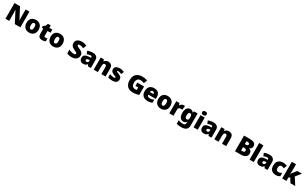

<svg xmlns="http://www.w3.org/2000/svg" viewBox="607 -4052 12053 7569"><g transform="rotate(30 6634.0 -268.0)"><path d="M757 0H504L243 -503H239Q241 -480 243 -447.5Q245 -415 246.5 -382Q248 -349 248 -322V0H77V-714H329L589 -218H592Q591 -241 589 -272Q587 -303 586 -335Q585 -367 585 -391V-714H757Z M1428 -278Q1428 -139 1354 -64.5Q1280 10 1151 10Q1071 10 1009 -23.5Q947 -57 911.5 -121.5Q876 -186 876 -278Q876 -415 950 -489Q1024 -563 1154 -563Q1234 -563 1295.5 -530Q1357 -497 1392.5 -433.5Q1428 -370 1428 -278ZM1070 -278Q1070 -207 1089 -169.5Q1108 -132 1153 -132Q1197 -132 1215.5 -169.5Q1234 -207 1234 -278Q1234 -349 1215.5 -385Q1197 -421 1152 -421Q1109 -421 1089.5 -385Q1070 -349 1070 -278Z M1808 -141Q1834 -141 1855.5 -146.5Q1877 -152 1900 -160V-21Q1869 -8 1834 1Q1799 10 1745 10Q1691 10 1650.5 -7Q1610 -24 1587 -65.5Q1564 -107 1564 -182V-410H1497V-488L1582 -548L1631 -664H1756V-553H1892V-410H1756V-195Q1756 -141 1808 -141Z M2525 -278Q2525 -139 2451 -64.5Q2377 10 2248 10Q2168 10 2106 -23.5Q2044 -57 2008.5 -121.5Q1973 -186 1973 -278Q1973 -415 2047 -489Q2121 -563 2251 -563Q2331 -563 2392.5 -530Q2454 -497 2489.5 -433.5Q2525 -370 2525 -278ZM2167 -278Q2167 -207 2186 -169.5Q2205 -132 2250 -132Q2294 -132 2312.5 -169.5Q2331 -207 2331 -278Q2331 -349 2312.5 -385Q2294 -421 2249 -421Q2206 -421 2186.5 -385Q2167 -349 2167 -278Z M3372 -217Q3372 -159 3342.5 -107Q3313 -55 3251.5 -22.5Q3190 10 3092 10Q3043 10 3006.5 5.5Q2970 1 2938 -9Q2906 -19 2872 -35V-207Q2930 -178 2989 -162.5Q3048 -147 3096 -147Q3139 -147 3159 -162Q3179 -177 3179 -200Q3179 -228 3149.5 -245.5Q3120 -263 3050 -294Q2997 -319 2958 -346.5Q2919 -374 2898 -414Q2877 -454 2877 -515Q2877 -584 2911 -630.5Q2945 -677 3005.5 -700.5Q3066 -724 3146 -724Q3216 -724 3272 -708.5Q3328 -693 3372 -673L3313 -524Q3267 -545 3222.5 -557.5Q3178 -570 3140 -570Q3103 -570 3085.5 -557Q3068 -544 3068 -524Q3068 -507 3081 -494Q3094 -481 3124.5 -465.5Q3155 -450 3208 -426Q3260 -403 3296.5 -375.5Q3333 -348 3352.5 -310.5Q3372 -273 3372 -217Z M3741 -563Q3846 -563 3905 -511Q3964 -459 3964 -363V0H3832L3795 -73H3791Q3768 -44 3743.5 -25.5Q3719 -7 3687 1.5Q3655 10 3609 10Q3537 10 3489 -34Q3441 -78 3441 -169Q3441 -258 3502.5 -301Q3564 -344 3681 -349L3773 -352V-360Q3773 -397 3755 -412.5Q3737 -428 3706 -428Q3673 -428 3633 -416.5Q3593 -405 3552 -387L3497 -513Q3545 -538 3605.5 -550.5Q3666 -563 3741 -563ZM3730 -245Q3678 -243 3656.5 -226.5Q3635 -210 3635 -180Q3635 -152 3650 -138.5Q3665 -125 3690 -125Q3725 -125 3749.5 -147Q3774 -169 3774 -204V-247Z M4440 -563Q4526 -563 4580 -515Q4634 -467 4634 -360V0H4443V-302Q4443 -357 4427 -385Q4411 -413 4376 -413Q4322 -413 4303.5 -369Q4285 -325 4285 -242V0H4094V-553H4238L4264 -480H4271Q4297 -519 4339.5 -541Q4382 -563 4440 -563Z M5175 -170Q5175 -118 5151.5 -77Q5128 -36 5076.5 -13Q5025 10 4941 10Q4882 10 4835.5 3.5Q4789 -3 4741 -21V-174Q4794 -150 4848 -139.5Q4902 -129 4933 -129Q4995 -129 4995 -157Q4995 -169 4985 -178Q4975 -187 4949.5 -198Q4924 -209 4877 -228Q4808 -257 4774 -294.5Q4740 -332 4740 -400Q4740 -481 4802.5 -522Q4865 -563 4968 -563Q5023 -563 5071 -551Q5119 -539 5171 -516L5119 -393Q5078 -412 5036 -423Q4994 -434 4969 -434Q4922 -434 4922 -411Q4922 -401 4930.5 -393Q4939 -385 4963 -375Q4987 -365 5033 -346Q5081 -327 5112.5 -304.5Q5144 -282 5159.5 -250.5Q5175 -219 5175 -170Z M5839 -418H6147V-33Q6092 -14 6020.5 -2Q5949 10 5871 10Q5768 10 5690.5 -30Q5613 -70 5569.5 -152Q5526 -234 5526 -359Q5526 -471 5569 -553Q5612 -635 5695.5 -679.5Q5779 -724 5901 -724Q5968 -724 6028 -711.5Q6088 -699 6132 -679L6071 -528Q6033 -547 5991 -556.5Q5949 -566 5902 -566Q5838 -566 5799 -537Q5760 -508 5742.5 -460Q5725 -412 5725 -354Q5725 -254 5767 -201.5Q5809 -149 5887 -149Q5904 -149 5928.5 -151.5Q5953 -154 5966 -157V-269H5839Z M6530 -563Q6651 -563 6721 -500Q6791 -437 6791 -310V-225H6450Q6452 -182 6482.5 -154Q6513 -126 6571 -126Q6623 -126 6666 -136Q6709 -146 6755 -168V-31Q6715 -10 6667.5 0Q6620 10 6548 10Q6464 10 6398.5 -19.5Q6333 -49 6295 -112Q6257 -175 6257 -273Q6257 -373 6291.5 -437Q6326 -501 6387.5 -532Q6449 -563 6530 -563ZM6537 -433Q6503 -433 6480.5 -412Q6458 -391 6454 -345H6618Q6617 -382 6596.5 -407.5Q6576 -433 6537 -433Z M7427 -278Q7427 -139 7353 -64.5Q7279 10 7150 10Q7070 10 7008 -23.5Q6946 -57 6910.5 -121.5Q6875 -186 6875 -278Q6875 -415 6949 -489Q7023 -563 7153 -563Q7233 -563 7294.5 -530Q7356 -497 7391.5 -433.5Q7427 -370 7427 -278ZM7069 -278Q7069 -207 7088 -169.5Q7107 -132 7152 -132Q7196 -132 7214.5 -169.5Q7233 -207 7233 -278Q7233 -349 7214.5 -385Q7196 -421 7151 -421Q7108 -421 7088.5 -385Q7069 -349 7069 -278Z M7870 -563Q7886 -563 7903 -561Q7920 -559 7928 -557L7911 -377Q7901 -379 7886.5 -381Q7872 -383 7846 -383Q7822 -383 7794.5 -376Q7767 -369 7747 -345.5Q7727 -322 7727 -272V0H7536V-553H7678L7708 -465H7717Q7740 -506 7781.5 -534.5Q7823 -563 7870 -563Z M8172 -563Q8230 -563 8265.5 -540.5Q8301 -518 8323 -485H8327L8341 -553H8506V1Q8506 118 8433.5 179Q8361 240 8211 240Q8144 240 8093 233Q8042 226 7995 208V49Q8045 70 8090 80.5Q8135 91 8200 91Q8315 91 8315 9V-1Q8315 -30 8321 -70H8315Q8296 -37 8261 -13.5Q8226 10 8169 10Q8081 10 8026 -63Q7971 -136 7971 -276Q7971 -416 8027 -489.5Q8083 -563 8172 -563ZM8244 -415Q8165 -415 8165 -273Q8165 -201 8185 -169.5Q8205 -138 8247 -138Q8294 -138 8312 -167.5Q8330 -197 8330 -256V-279Q8330 -344 8312.5 -379.5Q8295 -415 8244 -415Z M8735 -776Q8776 -776 8806.5 -759Q8837 -742 8837 -691Q8837 -642 8806.5 -624.5Q8776 -607 8735 -607Q8693 -607 8663.5 -624.5Q8634 -642 8634 -691Q8634 -742 8663.5 -759Q8693 -776 8735 -776ZM8830 -553V0H8639V-553Z M9233 -563Q9338 -563 9397 -511Q9456 -459 9456 -363V0H9324L9287 -73H9283Q9260 -44 9235.5 -25.5Q9211 -7 9179 1.5Q9147 10 9101 10Q9029 10 8981 -34Q8933 -78 8933 -169Q8933 -258 8994.5 -301Q9056 -344 9173 -349L9265 -352V-360Q9265 -397 9247 -412.5Q9229 -428 9198 -428Q9165 -428 9125 -416.5Q9085 -405 9044 -387L8989 -513Q9037 -538 9097.5 -550.5Q9158 -563 9233 -563ZM9222 -245Q9170 -243 9148.5 -226.5Q9127 -210 9127 -180Q9127 -152 9142 -138.5Q9157 -125 9182 -125Q9217 -125 9241.5 -147Q9266 -169 9266 -204V-247Z M9932 -563Q10018 -563 10072 -515Q10126 -467 10126 -360V0H9935V-302Q9935 -357 9919 -385Q9903 -413 9868 -413Q9814 -413 9795.5 -369Q9777 -325 9777 -242V0H9586V-553H9730L9756 -480H9763Q9789 -519 9831.5 -541Q9874 -563 9932 -563Z M10776 -714Q10931 -714 10997 -668Q11063 -622 11063 -536Q11063 -489 11046 -456.5Q11029 -424 11003.5 -405Q10978 -386 10951 -379V-374Q10980 -367 11009 -350Q11038 -333 11057.5 -299.5Q11077 -266 11077 -209Q11077 -112 11004 -56Q10931 0 10805 0H10527V-714ZM10778 -440Q10826 -440 10845.5 -460Q10865 -480 10865 -508Q10865 -568 10774 -568H10720V-440ZM10720 -299V-149H10788Q10838 -149 10858 -170.5Q10878 -192 10878 -225Q10878 -254 10858 -276.5Q10838 -299 10784 -299Z M11381 0H11190V-760H11381Z M11783 -563Q11888 -563 11947 -511Q12006 -459 12006 -363V0H11874L11837 -73H11833Q11810 -44 11785.5 -25.5Q11761 -7 11729 1.5Q11697 10 11651 10Q11579 10 11531 -34Q11483 -78 11483 -169Q11483 -258 11544.5 -301Q11606 -344 11723 -349L11815 -352V-360Q11815 -397 11797 -412.5Q11779 -428 11748 -428Q11715 -428 11675 -416.5Q11635 -405 11594 -387L11539 -513Q11587 -538 11647.5 -550.5Q11708 -563 11783 -563ZM11772 -245Q11720 -243 11698.5 -226.5Q11677 -210 11677 -180Q11677 -152 11692 -138.5Q11707 -125 11732 -125Q11767 -125 11791.5 -147Q11816 -169 11816 -204V-247Z M12388 10Q12262 10 12187 -58Q12112 -126 12112 -274Q12112 -375 12150 -438.5Q12188 -502 12253.5 -532.5Q12319 -563 12403 -563Q12454 -563 12499.5 -552Q12545 -541 12584 -521L12528 -380Q12494 -395 12464.5 -404Q12435 -413 12403 -413Q12360 -413 12333 -379Q12306 -345 12306 -275Q12306 -203 12333.5 -172.5Q12361 -142 12404 -142Q12445 -142 12486.5 -155Q12528 -168 12565 -191V-39Q12531 -17 12488 -3.5Q12445 10 12388 10Z M12867 -461Q12867 -427 12864 -386Q12861 -345 12856 -311H12860Q12871 -328 12888.5 -354Q12906 -380 12919 -397L13043 -553H13256L13064 -318L13268 0H13050L12929 -198L12867 -151V0H12675V-760H12867Z"/></g></svg>

Font: Noto Sans Georgian Black
Style: Regular
Weight: 900
Designer: Monotype Design Team, Akaki Razmadze
Foundry: Google LLC
Version: Version 2.005; ttfautohint (v1.8.4.7-5d5b)